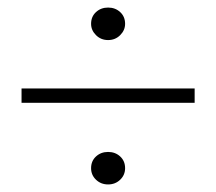

<svg xmlns="http://www.w3.org/2000/svg" viewBox="-20 -586 571 508"><path d="M266 -98Q247 -98 234 -110.5Q221 -123 221 -141Q221 -160 234 -172Q247 -184 266 -184Q285 -184 298 -172Q311 -160 311 -141Q311 -123 298 -110.5Q285 -98 266 -98ZM266 -480Q247 -480 234 -493Q221 -506 221 -523Q221 -542 234 -554Q247 -566 266 -566Q285 -566 298 -554Q311 -542 311 -523Q311 -506 298 -493Q285 -480 266 -480ZM495 -314H37V-352H495Z"/></svg>

Font: Source Serif 4 18pt Light
Style: Regular
Weight: 300
Designer: Frank Grießhammer
Foundry: Adobe Systems Incorporated
Version: Version 4.004;hotconv 1.0.116;makeotfexe 2.5.65601